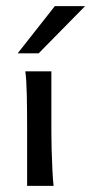

<svg xmlns="http://www.w3.org/2000/svg" viewBox="-20 -606 297 626"><path d="M68.4 0Q68.4 0 68.4 -19.8Q68.4 -39.6 68.4 -70.3Q68.4 -101.1 68.4 -134.3Q68.4 -167.5 68.4 -193.8Q68.4 -247.6 67.4 -296.1Q66.4 -344.7 62.5 -373.5H147.5Q147.5 -367.7 147.5 -343.8Q147.5 -319.8 147.5 -288.1Q147.5 -256.3 147.5 -225.3Q147.5 -194.3 147.5 -173.8Q147.5 -150.4 148.4 -116.9Q149.4 -83.5 150.9 -51.5Q152.3 -19.5 154.8 0ZM37.6 -432.1 158.7 -585.9H257.3L106 -432.1Z"/></svg>

Font: Harmattan Medium
Style: Regular
Weight: 500
Designer: George W. Nuss III and SIL International
Foundry: SIL International
Version: Version 4.000